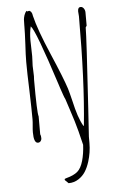

<svg xmlns="http://www.w3.org/2000/svg" viewBox="-59 -700 606 959"><g transform="rotate(-5 244.0 -221.0)"><path d="M282.7 -151.9Q305.7 -83 317.4 -37.1L334.5 32.2Q332.5 75.7 322.3 111.8Q312 147.9 293.5 164.1Q274.4 180.7 237.3 190.4Q227.5 192.9 227.5 195.8L228 197.8L228.5 200.2L245.6 216.8Q273.4 216.8 295.9 202.1Q316.9 188.5 330.1 168Q343.3 147.5 352.5 118.2Q366.7 72.8 366.7 25.9V-5.9L376 -148.9Q398.4 -500.5 398.4 -550.8L403.8 -559.1V-626Q403.8 -636.7 397.5 -645.8Q391.1 -654.8 381.8 -654.8Q367.7 -654.8 367.7 -633.8L368.7 -621.1L369.6 -608.9Q369.6 -284.7 346.7 -64L344.7 -61Q330.6 -85.4 320.1 -116.9Q309.6 -148.4 299.8 -192.4Q290 -232.9 283.7 -253.9Q265.6 -309.6 212.4 -433.1Q157.7 -560.1 140.6 -631.8L139.6 -637.2L138.2 -643.1Q136.2 -648.4 133.8 -651.9Q129.4 -656.2 124.5 -658.2L114.7 -655.8L111.8 -659.2Q103.5 -651.4 99.1 -638.2Q95.2 -625.5 94.5 -616.9Q93.8 -608.4 93.8 -587.9V-582Q93.8 -553.2 90.8 -493.7Q87.4 -438.5 87.4 -404.8Q87.4 -350.1 90.8 -261.2Q93.8 -165.5 93.8 -117.2Q93.8 -103.5 91.8 -84.5Q89.8 -64.9 89.8 -51.8Q89.8 2 110.8 2Q119.1 2 124.3 -4.2Q129.4 -10.3 129.4 -18.1Q129.4 -32.2 125.5 -39.1V-128.9Q118.7 -147 118.7 -313Q118.7 -317.9 119.1 -321.8Q119.6 -325.2 119.6 -330.1L118.7 -356.9L117.7 -382.8L118.7 -406.7L119.6 -431.2L118.7 -470.2L117.7 -509.8Q117.7 -550.3 125.5 -580.1Q148.9 -557.6 238.8 -278.8L244.6 -260.7Q250.5 -242.7 257.1 -224.4Q263.7 -206.1 265.6 -204.1Z"/></g></svg>

Font: Amatica SC
Style: Regular
Weight: 400
Designer: Vernon Adams, Ben Nathan
Foundry: newtypography
Version: Version 2.001